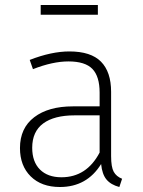

<svg xmlns="http://www.w3.org/2000/svg" viewBox="-20 -738 574 769"><path d="M469 -22 458 11Q424 2 406.5 -19Q389 -40 385 -81Q328 11 220 11Q146 11 103 -31.5Q60 -74 60 -145Q60 -225 117 -268.5Q174 -312 272 -312H379V-367Q379 -432 350 -462Q321 -492 254 -492Q191 -492 112 -461L99 -498Q186 -532 258 -532Q344 -532 384.5 -491Q425 -450 425 -370V-113Q425 -69 435.5 -50Q446 -31 469 -22ZM379 -127V-276H279Q197 -276 153 -243.5Q109 -211 109 -146Q109 -90 140 -59Q171 -28 226 -28Q327 -28 379 -127ZM143 -679V-718H372V-679Z"/></svg>

Font: FiraGO ExtraLight
Style: Regular
Weight: 200
Designer: bBox Type
Foundry: bBox Type GmbH
Version: Version 1.001